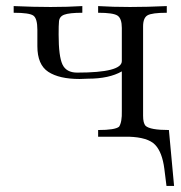

<svg xmlns="http://www.w3.org/2000/svg" viewBox="-20 -451 595 632"><path d="M242 -191Q175 -191 139 -214.5Q103 -238 103 -299V-353Q103 -390 90 -399.5Q77 -409 25 -409V-431Q90 -428 146.5 -428Q203 -428 251 -431V-409Q208 -409 191 -402.5Q174 -396 174 -377Q173 -370 173 -337Q173 -266 185.5 -239Q198 -212 234 -212Q381 -212 381 -250V-359Q381 -390 367 -399.5Q353 -409 303 -409V-431Q351 -428 408 -428Q465 -428 529 -431V-409Q480 -409 465.5 -400.5Q451 -392 451 -364V-70Q451 -46 459 -37Q474 -23 536 -23L553 161H528L521 105Q514 50 490.5 25.5Q467 1 404 -1H303V-23Q359 -23 372 -34Q382 -49 381 -86V-216Q339 -192 270 -192Q255 -191 242 -191Z"/></svg>

Font: cwTeXMing
Style: Medium
Weight: 500
Version: Version 1.17